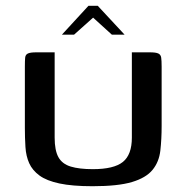

<svg xmlns="http://www.w3.org/2000/svg" viewBox="-20 -641 645 664"><path d="M539 -206Q539 -159 534.5 -120Q530 -81 507.5 -53.5Q485 -26 436.5 -11.5Q388 3 300 3Q230 3 185.5 -6.5Q141 -16 116.5 -34Q92 -52 81 -76.5Q70 -101 68 -132.5Q66 -164 66 -199V-410Q66 -431 67 -441.5Q68 -452 76.5 -456Q85 -460 105 -460H169V-165Q169 -121 182 -97.5Q195 -74 224.5 -65Q254 -56 301 -56Q374 -56 405 -81Q436 -106 436 -165V-460H499Q519 -460 527.5 -456Q536 -452 537.5 -441.5Q539 -431 539 -410ZM194 -521 286 -621H318L411 -521H367L302 -580L236 -521Z"/></svg>

Font: Genos Thin Medium
Style: Regular
Weight: 500
Version: Version 1.010